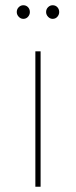

<svg xmlns="http://www.w3.org/2000/svg" viewBox="-20 -713 290 733"><path d="M115 0V-517H135V0ZM181 -641Q171 -641 163.5 -649Q156 -657 156 -667Q156 -678 163.5 -685.5Q171 -693 181 -693Q192 -693 199 -685.5Q206 -678 206 -667Q206 -657 199 -649Q192 -641 181 -641ZM69 -641Q59 -641 51.5 -649Q44 -657 44 -667Q44 -678 51.5 -685.5Q59 -693 69 -693Q80 -693 87 -685.5Q94 -678 94 -667Q94 -657 87 -649Q80 -641 69 -641Z"/></svg>

Font: Montserrat Alternates Thin
Style: Regular
Weight: 100
Designer: Julieta Ulanovsky
Foundry: Julieta Ulanovsky
Version: Version 9.000